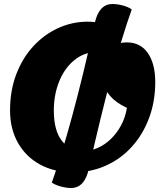

<svg xmlns="http://www.w3.org/2000/svg" viewBox="-20 -833 813 956"><path d="M346 25Q250 25 179 -14Q108 -53 69 -122.5Q30 -192 30 -283Q30 -383 61.5 -464.5Q93 -546 147 -604Q201 -662 270.5 -693.5Q340 -725 416 -725Q484 -725 512.5 -702Q541 -679 541 -629Q541 -611 538 -598Q535 -585 527 -567Q517 -570 499.5 -572.5Q482 -575 469 -575Q402 -575 352 -535Q302 -495 275 -428.5Q248 -362 248 -283Q248 -183 288 -132Q328 -81 394 -81Q431 -81 466.5 -96.5Q502 -112 532 -141Q562 -170 583 -209Q604 -248 612 -296Q539 -330 510.5 -380.5Q482 -431 482 -487Q482 -525 499 -555.5Q516 -586 545 -604Q574 -622 611 -622Q679 -622 716 -569Q753 -516 753 -424Q753 -328 722.5 -246Q692 -164 637 -103Q582 -42 507.5 -8.5Q433 25 346 25ZM334 103Q309 103 281 95Q253 87 238 76Q285 -55 339.5 -255.5Q394 -456 452 -719Q473 -813 540 -813Q566 -813 594 -805Q622 -797 636 -786Q589 -655 535 -454.5Q481 -254 422 9Q401 103 334 103Z"/></svg>

Font: Lemonada
Style: Regular
Weight: 400
Designer: Mohamed Gaber (Arabic), Eduardo Tunni (Latin)
Foundry: Kief Type Foundry
Version: Version 4.005